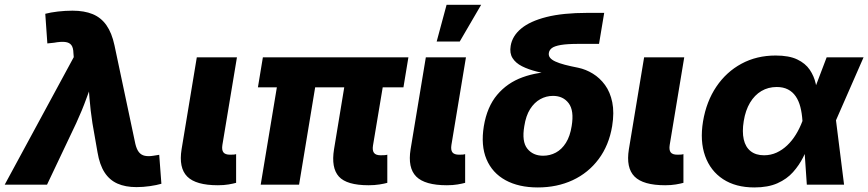

<svg xmlns="http://www.w3.org/2000/svg" viewBox="-56 -782 3677 813"><path d="M-36.1 0 256.3 -540 254.9 -557.6Q254.4 -580.1 246.1 -591.1Q237.8 -602.1 220 -604.2Q202.1 -606.4 172.9 -601.1L144.5 -598.1L135.7 -723.6Q157.7 -729.5 189.2 -733.2Q220.7 -736.8 251 -736.8Q300.8 -736.8 336.4 -722.2Q372.1 -707.5 394.8 -675Q417.5 -642.6 428.7 -590.3L517.1 -172.9Q522.5 -149.9 532.2 -137.7Q542 -125.5 557.4 -122.3Q572.8 -119.1 593.8 -122.6L618.2 -126.5L627.4 -3.9Q607.4 2 578.9 6.1Q550.3 10.3 522 10.3Q475.1 10.3 441.4 -4.6Q407.7 -19.5 386.7 -52Q365.7 -84.5 356.9 -137.2L335.4 -260.3Q327.1 -313.5 322.8 -367.4Q318.4 -421.4 315.4 -481.4H353Q330.1 -421.4 310.8 -367.7Q291.5 -314 266.6 -260.3L143.1 0Z M866.7 2.4Q773.4 2.4 736.8 -34.4Q700.2 -71.3 712.9 -149.9L777.3 -539.1H947.3L885.7 -168.5Q882.3 -147 889.9 -137Q897.5 -127 918 -127Q927.2 -127 933.3 -127.4Q939.5 -127.9 943.8 -129.4V-7.8Q931.6 -4.4 911.9 -1Q892.1 2.4 866.7 2.4Z M1504.9 2.4Q1412.1 2.4 1378.9 -34.4Q1345.7 -71.3 1358.4 -149.9L1417 -505.4H1580.1L1523.4 -166Q1520 -145 1527.6 -134.8Q1535.2 -124.5 1555.7 -124.5Q1565.4 -124.5 1572.5 -125Q1579.6 -125.5 1584 -127V-7.8Q1572.3 -4.4 1551.3 -1Q1530.3 2.4 1504.9 2.4ZM1047.9 0 1131.8 -505.4H1293.9L1210.4 0ZM1036.1 -412.1 1057.1 -539.1H1673.3L1652.3 -412.1Z M1836.4 2.4Q1743.2 2.4 1706.5 -34.4Q1669.9 -71.3 1682.6 -149.9L1747.1 -539.1H1917L1855.5 -168.5Q1852.1 -147 1859.6 -137Q1867.2 -127 1887.7 -127Q1897 -127 1903.1 -127.4Q1909.2 -127.9 1913.6 -129.4V-7.8Q1901.4 -4.4 1881.6 -1Q1861.8 2.4 1836.4 2.4ZM1793 -606 1835 -761.7H1981.4L1890.6 -606Z M2221.2 11.7Q2140.6 11.7 2084.5 -19Q2028.3 -49.8 2003.9 -107.9Q1979.5 -166 1992.7 -247.6Q2006.3 -329.6 2049.1 -380.4Q2091.8 -431.2 2156.7 -454.8Q2221.7 -478.5 2302.2 -478.5L2299.3 -461.4Q2256.3 -469.2 2218.8 -478.5Q2181.2 -487.8 2154.3 -501.5Q2127.4 -515.1 2114.3 -536.1Q2101.1 -557.1 2106.4 -587.9Q2113.3 -629.9 2150.9 -661.1Q2188.5 -692.4 2258.1 -710Q2327.6 -727.5 2431.2 -727.5H2502.4L2480.5 -596.2H2394.5Q2345.7 -596.2 2318.8 -591.6Q2292 -586.9 2281 -578.6Q2270 -570.3 2268.1 -558.1Q2266.1 -546.9 2272.9 -537.8Q2279.8 -528.8 2295.7 -521.5Q2311.5 -514.2 2335.7 -507.8Q2359.9 -501.5 2392.6 -495.1Q2424.8 -488.3 2454.3 -470.2Q2483.9 -452.1 2505.9 -422.1Q2527.8 -392.1 2536.6 -348.9Q2545.4 -305.7 2536.1 -248Q2522.5 -166.5 2478.8 -108.2Q2435.1 -49.8 2368.9 -19Q2302.7 11.7 2221.2 11.7ZM2243.7 -122.6Q2272.9 -122.6 2297.9 -136Q2322.8 -149.4 2340.3 -177.2Q2357.9 -205.1 2364.7 -248.5Q2375.5 -313.5 2352.1 -344.7Q2328.6 -376 2285.6 -376Q2256.8 -376 2231.7 -362.1Q2206.5 -348.1 2188.7 -320.1Q2170.9 -292 2164.1 -248Q2152.8 -182.6 2176.8 -152.6Q2200.7 -122.6 2243.7 -122.6Z M2760.7 2.4Q2667.5 2.4 2630.9 -34.4Q2594.2 -71.3 2606.9 -149.9L2671.4 -539.1H2841.3L2779.8 -168.5Q2776.4 -147 2783.9 -137Q2791.5 -127 2812 -127Q2821.3 -127 2827.4 -127.4Q2833.5 -127.9 2837.9 -129.4V-7.8Q2825.7 -4.4 2805.9 -1Q2786.1 2.4 2760.7 2.4Z M3138.2 11.7Q3059.1 11.7 3005.6 -23.4Q2952.1 -58.6 2929.7 -121.6Q2907.2 -184.6 2920.9 -268.1Q2935.1 -352.5 2977.3 -415Q3019.5 -477.5 3083.7 -512.2Q3147.9 -546.9 3228.5 -546.9Q3285.2 -546.9 3319.8 -530.3Q3354.5 -513.7 3372.8 -486.6Q3391.1 -459.5 3398.2 -427.5Q3405.3 -395.5 3406.7 -364.3H3454.1L3483.4 -276.4L3518.1 0H3360.4L3341.8 -271Q3339.8 -302.7 3333 -329.1Q3326.2 -355.5 3313.2 -374.3Q3300.3 -393.1 3280.5 -403.3Q3260.7 -413.6 3232.9 -413.6Q3196.8 -413.6 3168 -396.5Q3139.2 -379.4 3119.9 -347.2Q3100.6 -314.9 3093.3 -269.5Q3085.9 -224.1 3093.3 -191.7Q3100.6 -159.2 3122.6 -141.8Q3144.5 -124.5 3179.2 -124.5Q3207.5 -124.5 3232.2 -135.7Q3256.8 -147 3277.3 -166.5Q3297.9 -186 3314 -212.2Q3330.1 -238.3 3341.3 -268.1L3444.3 -539.1H3600.6L3481.9 -268.1L3423.3 -181.2H3374Q3361.8 -149.4 3344.7 -115.7Q3327.6 -82 3301.8 -53Q3275.9 -23.9 3236.1 -6.1Q3196.3 11.7 3138.2 11.7Z"/></svg>

Font: Inter 18pt ExtraBold
Style: Italic
Weight: 800
Italic angle: -9.3988°
Designer: Rasmus Andersson
Foundry: rsms
Version: Version 4.001;git-66647c0bb